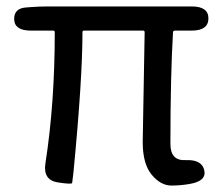

<svg xmlns="http://www.w3.org/2000/svg" viewBox="-20 -563 694 596"><path d="M569 8Q541 13 512 13Q479 13 451 -20.5Q423 -54 423 -122L429 -463Q429 -468 424 -468H241Q236 -468 236 -463Q236 -317 208 -28Q205 -1 204 5Q203 10 158 3Q113 -5 121 -56Q150 -242 150 -463Q150 -468 145 -468H76Q25 -468 24 -503Q23 -538 63 -540L76 -541Q103 -543 130 -543H575Q627 -543 627 -506Q627 -468 575 -468H523Q517 -468 517 -462Q509 -326 509 -116Q509 -63 557 -66Q606 -68 614 -35Q622 -1 569 8Z"/></svg>

Font: Resource Han Rounded CN
Style: Regular
Weight: 400
Designer: Cyano Hao (round all glyphs); Ryoko NISHIZUKA  (kana, bopomofo & ideographs); Paul D. Hunt (Latin, Greek & Cyrillic); Sa
Foundry: Cyano Hao
Version: 0.990